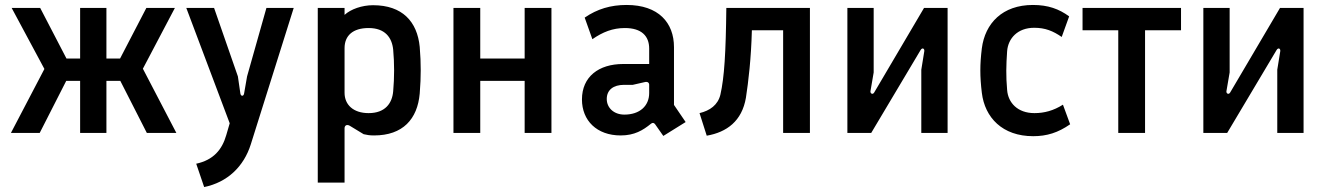

<svg xmlns="http://www.w3.org/2000/svg" viewBox="-20 -536 5352 774"><path d="M24 0H140L247 -210H303V0H409V-210H465L572 0H691L556 -259L685 -504H570L464 -300H409V-504H303V-300H248L142 -504H27L159 -258Z M771 124 803 218C897 199 963 135 991 46L1164 -504H1054L976 -228L964 -159C962 -147 951 -147 949 -159L939 -228L843 -504H731L906 -39L892 9C875 68 840 109 771 124Z M1261 200H1369V-19C1369 -30 1378 -36 1390 -29L1446 5C1460 8 1469 10 1488 10C1604 10 1663 -56 1672 -159C1675 -196 1676 -225 1676 -253C1676 -283 1675 -311 1672 -347C1662 -449 1602 -515 1484 -515C1439 -515 1394 -499 1369 -476V-504H1261ZM1466 -80C1404 -80 1369 -114 1369 -162V-342C1369 -392 1402 -423 1466 -423C1532 -423 1560 -385 1565 -336C1570 -281 1570 -224 1565 -168C1561 -120 1533 -80 1466 -80Z M1808 0H1916V-210H2095V0H2203V-504H2095V-300H1916V-504H1808Z M2621 -35 2654 12 2744 -44 2697 -113V-346C2697 -444 2635 -516 2506 -516C2442 -516 2388 -500 2337 -465L2368 -378C2410 -407 2450 -423 2499 -423C2566 -423 2597 -391 2597 -340V-278H2492C2394 -278 2326 -227 2326 -135C2326 -50 2386 10 2482 10C2538 10 2572 -11 2604 -37C2610 -42 2616 -42 2621 -35ZM2497 -74C2455 -74 2426 -101 2426 -137C2426 -173 2452 -194 2496 -194H2531L2579 -205C2590 -208 2597 -203 2597 -194V-161C2597 -109 2559 -74 2497 -74Z M2800 -80 2829 11C2910 -3 2971 -48 2987 -142C2997 -207 3008 -299 3011 -414H3137V0H3245V-504H2908C2906 -323 2900 -224 2884 -154C2874 -113 2842 -90 2800 -80Z M3396 0H3492L3691 -334C3698 -346 3708 -340 3706 -329L3694 -255V0H3800V-504H3705L3504 -163C3498 -153 3488 -159 3489 -168L3502 -244V-504H3396Z M4145 13C4200 13 4245 -1 4294 -35L4265 -114C4227 -90 4190 -80 4150 -80C4082 -80 4044 -122 4040 -173C4035 -230 4036 -272 4040 -330C4044 -381 4082 -424 4149 -424C4194 -424 4225 -411 4260 -387L4290 -470C4249 -500 4205 -516 4144 -516C4021 -516 3951 -442 3938 -341C3934 -308 3932 -280 3932 -252C3932 -224 3934 -195 3938 -162C3950 -62 4021 13 4145 13Z M4488 0H4596V-414H4741V-504H4344V-414H4488Z M4831 0H4927L5126 -334C5133 -346 5143 -340 5141 -329L5129 -255V0H5235V-504H5140L4939 -163C4933 -153 4923 -159 4924 -168L4937 -244V-504H4831Z"/></svg>

Font: Finlandica Medium
Style: Regular
Weight: 500
Designer: Niklas Ekholm, Juho Hiilivirta, Jaakko Suomalainen
Foundry: Helsinki Type Studio
Version: Version 2.000;Glyphs 3.2 (3202)